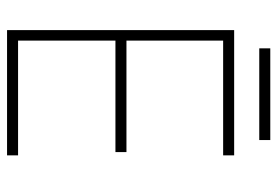

<svg xmlns="http://www.w3.org/2000/svg" viewBox="-144 -662 805 558"><g transform="rotate(90 259.0 -382.5)"><path d="M67 -660H431V-628H97.5V-347H421.5V-315H97.5V-32H431V0H67ZM120 -733V-765H386.5V-733Z"/></g></svg>

Font: League Spartan Extralight
Style: Regular
Weight: 200
Foundry: The League of Moveable Type
Version: Version 2.300; ttfautohint (v1.8.3)